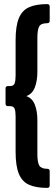

<svg xmlns="http://www.w3.org/2000/svg" viewBox="-20 -745 262 935"><path d="M210 170Q156 170 122 155Q88 140 72 102Q56 64 56 -6V-179Q56 -204 51 -216Q46 -228 30 -228H19Q7 -228 7 -241V-314Q7 -326 19 -326H30Q46 -326 51 -338.5Q56 -351 56 -376V-549Q56 -619 72 -657Q88 -695 122 -710Q156 -725 210 -725Q222 -725 222 -713V-644Q222 -632 210 -632Q180 -632 171 -616.5Q162 -601 162 -560V-395Q162 -351 149.5 -319Q137 -287 108 -277Q137 -267 149.5 -235.5Q162 -204 162 -160V5Q162 46 171.5 61.5Q181 77 210 77Q222 77 222 89V158Q222 170 210 170Z"/></svg>

Font: Sofia Sans Extra Condensed ExtraBold
Style: Regular
Weight: 800
Designer: Botio Nikoltchev, Ani Petrova
Foundry: lettersoup
Version: Version 4.101; ttfautohint (v1.8.4.7-5d5b)